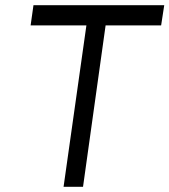

<svg xmlns="http://www.w3.org/2000/svg" viewBox="-20 -720 653 740"><path d="M109 -700 98 -622H313L225 0H300L387 -622H601L613 -700Z"/></svg>

Font: Unageo
Style: Regular-Italic
Weight: 400
Designer: Richard Sepsi
Foundry: Richard Sepsi
Version: Version 2.000